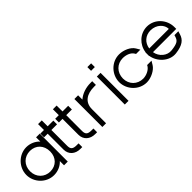

<svg xmlns="http://www.w3.org/2000/svg" viewBox="162 -1846 2927 2927"><g transform="rotate(-45 1625.5 -382.5)"><path d="M23 -281C23 -441 155.9 -582 321.5 -583C405 -583 483.1 -547.1 534 -491.3V-543V-583H614V-543V-284.8V-281V-20V20H534V-20V-70.8C483.3 -15.1 405.6 20.5 321.5 20C154.8 20 23 -122 23 -281ZM103 -281C103 -152 197.3 -59 321.5 -60C445.3 -60 533 -148.8 534 -276.3V-281C534 -411 448 -502 321.5 -503C196.2 -503 103 -411 103 -281Z M778 -497V-152C779 -84 807 -60 887 -60H927V20H887C777 20 699 -48 698 -152V-497H660H620V-577H660H698V-664V-704H778V-664V-577H860H900V-497H860Z M1098 -497V-152C1099 -84 1127 -60 1207 -60H1247V20H1207C1097 20 1019 -48 1018 -152V-497H980H940V-577H980H1018V-664V-704H1098V-664V-577H1180H1220V-497H1180Z M1440 -490C1507.5 -549.8 1606.2 -583 1704 -583H1744V-503H1704C1546.5 -503 1441.1 -432.5 1440 -286.8V-282V-242V-20V20H1360V-20V-242V-282C1360 -283.3 1360 -284.6 1360 -285.9V-543V-583H1440V-543Z M1884 -707H1844V-787H1884H1885H1925V-707H1885ZM1844 -543V-583H1924V-543V-20V20H1844V-20Z M2568.7 -464 2603.7 -404H2510.7L2498.7 -424C2468.5 -473 2399.5 -502 2322.5 -503C2197.2 -503 2105.2 -410 2104 -281C2104 -152 2197.2 -60 2322.5 -60C2395 -61 2468.5 -98 2499.7 -146L2510.7 -165H2604.7L2567.7 -104C2528.7 -40 2420.2 19 2322.5 20C2155.8 20 2025 -121 2024 -281C2024 -441 2155.8 -583 2322.5 -583H2323.7C2420.2 -582 2526.7 -535 2568.7 -464Z M2711.9 -321H3134C3134 -411 3048 -502 2921.5 -503C2809.4 -503 2727.3 -429.5 2711.9 -321ZM2632.1 -241H2629V-281V-321H2631.6C2650.3 -464.5 2769.8 -582.1 2921.5 -583C3088.2 -583 3214 -441 3214 -281V-241H3174H2712.2C2729.7 -130.8 2828.2 -46.6 2934.2 -60H2935.3C3065.2 -75 3099 -100 3119 -165L3127 -193H3211L3195 -141C3169 -54 3104 2 2946.8 20C2793.8 37.4 2654.1 -94.1 2632.1 -241Z"/></g></svg>

Font: Nordica Plus
Style: NordicaClassicLtExt
Weight: 300
Version: Version 1.01